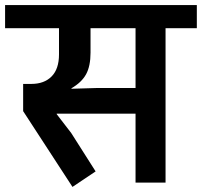

<svg xmlns="http://www.w3.org/2000/svg" viewBox="-40 -718 794 755"><path d="M51 -281V-388H83Q134 -388 163 -417.5Q192 -447 192 -504V-607H-20V-698H734V-607H611V0H493V-271H183V-269L240 -195L336 -44L245 17ZM241 -369 343 -372H493V-607H316V-511Q316 -458 298.5 -426Q281 -394 241 -371Z"/></svg>

Font: IBM Plex Sans Devanagari SemiBold
Style: Regular
Weight: 600
Designer: Mike Abbink, Paul van der Laan, Pieter van Rosmalen, Erin McLaughlin
Foundry: Bold Monday
Version: Version 1.1